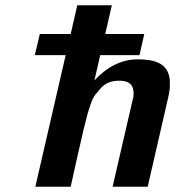

<svg xmlns="http://www.w3.org/2000/svg" viewBox="-20 -708 664 728"><path d="M112 -499 131 -579H248L273 -688H404L379 -579H527L509 -499H360L338 -403Q412 -483 503 -483Q570 -483 598 -459Q626 -435 624 -388Q625 -369 617 -335.5Q609 -302 608 -296L540 0H407L481 -321Q492 -357 481.5 -379.5Q471 -402 432 -402Q411 -402 393.5 -395.5Q376 -389 363 -374.5Q350 -360 341 -348.5Q332 -337 324 -313.5Q316 -290 313 -280Q310 -270 304 -244.5Q298 -219 297 -217Q277 -132 248 0H114L229 -499Z"/></svg>

Font: Coval
Style: ExtraBold Italic
Weight: 800
Foundry: Context Ltd
Version: Version 001.000